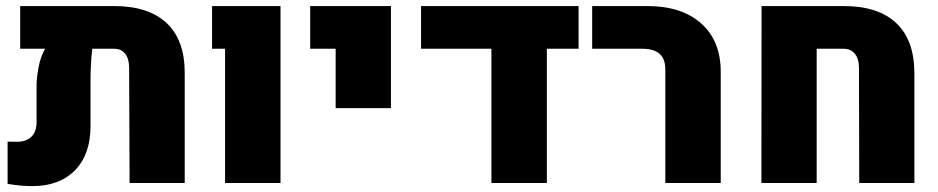

<svg xmlns="http://www.w3.org/2000/svg" viewBox="-20 -611 3133 641"><path d="M360.4 -590.8Q475.6 -590.8 536.1 -534.2Q596.7 -477.5 596.7 -368.2V0H412.6L411.1 -384.8Q411.1 -415 397.9 -431.6Q384.8 -448.2 360.8 -448.2H288.1Q284.7 -420.4 283.4 -392.8Q282.2 -365.2 282.2 -344.7V-189.9Q282.2 -95.7 230.5 -42.7Q178.7 10.3 88.4 10.3Q64.9 10.3 45.9 8.3Q26.9 6.3 5.4 2.9V-138.2Q12.7 -138.2 20.5 -137.9Q28.3 -137.7 36.6 -137.7Q66.9 -137.7 84.5 -154.1Q102.1 -170.4 102.1 -204.6V-327.1Q102.1 -349.6 108.4 -384.8Q114.7 -419.9 130.4 -448.2H47.4V-590.8Z M731.4 0V-448.2H688V-590.8H916.5V0Z M1100.6 -250V-448.2H1015.6V-590.8H1285.2V-250Z M1385.7 -590.8H1911.6V-448.2H1805.7V0H1620.6V-448.2H1385.7Z M2201.2 0V-379.4Q2201.2 -414.1 2182.1 -431.2Q2163.1 -448.2 2125 -448.2H1957V-590.8H2140.6Q2255.9 -590.8 2321 -532.7Q2386.2 -474.6 2386.2 -371.1V0Z M2522 0 2522.5 -590.8H2796.4Q2911.6 -590.8 2971.9 -534.2Q3032.2 -477.5 3032.7 -368.2V0H2848.6L2847.7 -384.8Q2847.7 -415 2834 -431.6Q2820.3 -448.2 2796.4 -448.2H2706.5V0Z"/></svg>

Font: Heebo Black
Style: Regular
Weight: 900
Designer: Oded Ezer
Foundry: Ezer Type House
Version: Version 3.100